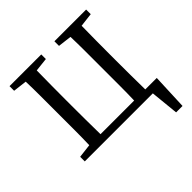

<svg xmlns="http://www.w3.org/2000/svg" viewBox="-219 -844 1207 1207"><g transform="rotate(-45 385.0 -240.5)"><path d="M443 -628V-669H725V-628L633 -617Q632 -553 631.5 -488.5Q631 -424 631 -359V-310Q631 -245 631.5 -180Q632 -115 633 -51H735L725 188H668L649 0H44V-41L136 -52Q138 -117 138 -181.5Q138 -246 138 -310V-359Q138 -424 138 -489Q138 -554 136 -617L44 -628V-669H326V-628L235 -618Q234 -553 233.5 -488.5Q233 -424 233 -359V-310Q233 -245 233.5 -180Q234 -115 235 -51H534Q536 -116 536 -181Q536 -246 536 -310V-359Q536 -424 536 -489Q536 -554 534 -617Z"/></g></svg>

Font: Source Serif Pro
Style: Regular
Weight: 400
Designer: Frank Grießhammer
Foundry: Adobe Systems Incorporated
Version: Version 3.001;hotconv 1.0.111;makeotfexe 2.5.65597